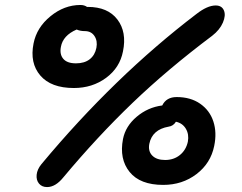

<svg xmlns="http://www.w3.org/2000/svg" viewBox="-20 -738 982 779"><path d="M279.8 -380.9Q187 -380.9 143.6 -431.6Q100.1 -482.4 116.2 -562Q128.9 -626.5 184.8 -672.1Q240.7 -717.8 306.2 -717.8Q322.3 -717.8 333 -710H335.9Q417.5 -710 456.3 -658.9Q495.1 -607.9 479 -529.8Q466.3 -463.4 410.4 -422.1Q354.5 -380.9 279.8 -380.9ZM170.9 21Q149.9 21 138.2 6.8Q126.5 -7.3 128.7 -29.1Q130.9 -50.8 147.9 -71.8Q444.3 -427.7 776.9 -681.2Q821.3 -715.8 855 -715.8Q879.9 -715.8 888.4 -695.8Q897 -675.8 884.3 -646.2Q871.6 -616.7 840.8 -592.8Q660.6 -457.5 517.8 -320.6Q375 -183.6 236.8 -18.1Q205.1 21 170.9 21ZM227.1 -547.9Q221.2 -517.6 236.8 -499.3Q252.4 -481 288.1 -481Q322.8 -481 344 -497.6Q365.2 -514.2 371.1 -543.9Q376.5 -571.8 363.3 -591.8Q350.1 -611.8 324.2 -611.8Q305.2 -611.8 291 -618.2Q235.4 -594.2 227.1 -547.9ZM642.1 12.2Q548.3 12.2 505.9 -40.3Q463.4 -92.8 479 -173.8Q489.3 -226.1 534.7 -264.4Q580.1 -302.7 638.2 -310.1Q654.8 -344.2 696.8 -344.2Q753.4 -344.2 792.2 -317.1Q831.1 -290 845.7 -245.1Q860.4 -200.2 849.1 -146Q835 -75.7 777.3 -31.7Q719.7 12.2 642.1 12.2ZM585.9 -154.8Q580.1 -125 597.7 -106.9Q615.2 -88.9 649.9 -88.9Q685.1 -88.9 710 -109.1Q734.9 -129.4 742.2 -163.1Q747.6 -192.9 734.1 -215.6Q720.7 -238.3 693.8 -244.1Q683.1 -226.6 664.1 -224.1Q597.7 -212.4 585.9 -154.8Z"/></svg>

Font: Shantell Sans Irregular
Style: Italic
Weight: 500
Italic angle: -11.31°
Designer: Stephen Nixon, Anya Danilova, Shantell Martin
Foundry: Arrow Type
Version: Version 1.006;[9816181b4]